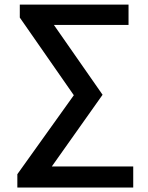

<svg xmlns="http://www.w3.org/2000/svg" viewBox="-20 -731 644 838"><path d="M561.5 87.4V-4.4H206.1L427.7 -317.4L215.3 -622.1H541V-710.9H66.4V-654.3L302.2 -315.4L55.7 29.3V87.4Z"/></svg>

Font: Ride SemiBold
Style: Regular
Weight: 600
Version: Version 3.000